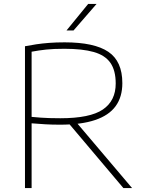

<svg xmlns="http://www.w3.org/2000/svg" viewBox="-20 -964 745 984"><path d="M108 0V-727Q136 -732.5 166 -737Q196 -741.5 231.5 -744.2Q267 -747 311 -747Q463.5 -747 535.2 -698.5Q607 -650 607 -538Q607 -467 572.5 -419.8Q538 -372.5 467.2 -348.8Q396.5 -325 288 -325Q245.5 -325 212.5 -327Q179.5 -329 142 -332V0ZM612.5 0 313.5 -354H357L657 0ZM289 -358Q441.5 -358 507.2 -402.8Q573 -447.5 573 -536Q573 -603 545.8 -642Q518.5 -681 460.5 -697.5Q402.5 -714 310 -714Q254 -714 216.8 -710Q179.5 -706 142 -699V-365Q169 -362.5 190 -361Q211 -359.5 233.8 -358.8Q256.5 -358 289 -358ZM321 -808 432 -944H475L357 -808Z"/></svg>

Font: Encode Sans SC Expanded Thin
Style: Regular
Weight: 250
Width: 7
Designer: Multiple Designers
Foundry: Impallari Type
Version: Version 3.002